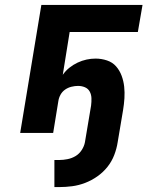

<svg xmlns="http://www.w3.org/2000/svg" viewBox="-20 -540 640 780"><path d="M221 220H201V110H221Q237 110 254.5 106.5Q272 103 287 94Q302 85 312 69.5Q322 54 325 38L350 -111Q352 -126 351.5 -141Q351 -156 344.5 -168Q338 -180 325 -185.5Q312 -191 297 -191Q284 -191 270 -187.5Q256 -184 244.5 -176Q233 -168 226 -155.5Q219 -143 217 -129L196 0H62L148 -520H559L540 -410H263L235 -236Q246 -252 261.5 -264.5Q277 -277 295 -285.5Q313 -294 331.5 -298Q350 -302 368 -302Q392 -302 414.5 -294.5Q437 -287 451.5 -270.5Q466 -254 474 -232.5Q482 -211 484.5 -188Q487 -165 485.5 -141Q484 -117 480 -93L458 38Q454 64 444 90Q434 116 416.5 138Q399 160 375.5 176.5Q352 193 326 203Q300 213 273.5 216.5Q247 220 221 220Z"/></svg>

Font: Iosevka SS04 XBd Ex Obl
Style: Regular
Weight: 800
Width: 7
Italic angle: -9°
Monospace: yes
Designer: Belleve Invis
Foundry: Belleve Invis
Version: Version 19.0.0; ttfautohint (v1.8.4)